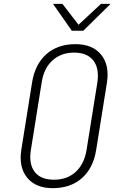

<svg xmlns="http://www.w3.org/2000/svg" viewBox="-20 -970 640 1000"><path d="M254 10Q166 10 121.5 -44.5Q77 -99 91 -190L147 -540Q162 -635 221 -687.5Q280 -740 373 -740Q462 -740 506.5 -685.5Q551 -631 537 -540L481 -190Q466 -95 407 -42.5Q348 10 254 10ZM261 -34Q330 -34 374.5 -75Q419 -116 431 -190L487 -540Q498 -614 466 -655Q434 -696 366 -696Q298 -696 253 -655Q208 -614 197 -540L141 -190Q129 -116 160.5 -75Q192 -34 261 -34ZM354 -810 256 -950H305L389 -841L506 -950H556L414 -810Z"/></svg>

Font: JetBrains Mono Thin
Style: Italic
Weight: 100
Italic angle: -9°
Monospace: yes
Designer: Philipp Nurullin, Konstantin Bulenkov
Foundry: JetBrains
Version: Version 2.305; ttfautohint (v1.8.4.7-5d5b)